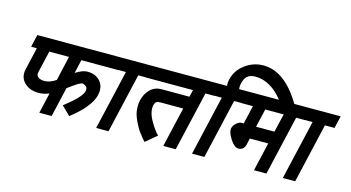

<svg xmlns="http://www.w3.org/2000/svg" viewBox="-94 -1272 3077 1683"><g transform="rotate(15 1444.5 -430.0)"><path d="M644 -437Q721 -437 762.5 -387.5Q804 -338 786 -262Q777 -222 748.5 -180Q720 -138 696.5 -114Q673 -90 638 -59Q627 -49 590 -19L511 -96Q658 -209 672 -266Q679 -296 662 -310Q644 -325 627 -325Q603 -325 503 -249L441 20H329L372 -166Q323 -146 277 -146Q195 -146 146.5 -194.5Q98 -243 115 -318L162 -520H110L136 -633H929L903 -520H566L538 -397Q600 -437 644 -437ZM229 -322Q222 -292 242.5 -276Q263 -260 299 -260Q348 -260 403 -297L454 -520H275Z M1169 -521H1082L957 20H845L970 -521H883L909 -633H1195Z M1331 -342Q1306 -342 1295 -334Q1284 -326 1277 -303Q1265 -240 1309 -163Q1356 -82 1387 -56L1286 29Q1284 26 1272.5 13.5Q1261 1 1259 -2Q1257 -4 1241 -26Q1237 -31 1229 -41Q1221 -51 1218 -56Q1215 -60 1212 -65.5Q1209 -71 1205 -78.5Q1201 -86 1198 -91Q1156 -167 1150 -218Q1144 -270 1153 -312Q1168 -376 1209 -416Q1250 -456 1310 -456H1564L1579 -520H1149L1175 -633H1799L1773 -520H1692L1567 20H1454L1538 -342Z M1861 -691Q1881 -778 1955.5 -833.5Q2030 -889 2121 -889Q2319 -889 2472 -626L2490 -593H2354L2350 -601L2349 -603Q2281 -708 2186 -752Q2133 -776 2078 -776Q2032 -776 2006.5 -754.5Q1981 -733 1970 -686Q1964 -662 1967 -633H2065L2039 -521H1952L1827 20H1715L1840 -521H1753L1779 -633H1857Q1854 -664 1861 -691Z M1989 -286Q1994 -309 2018 -331Q2042 -353 2063 -353H2084L2123 -520H2019L2045 -633H2623L2597 -520H2515L2390 20H2277L2337 -239H2170L2157 -181Q2145 -128 2094 -128Q2058 -128 2019 -189Q1980 -250 1989 -286ZM2363 -353 2402 -520H2235L2196 -353Z M2863 -521H2776L2651 20H2539L2664 -521H2577L2603 -633H2889Z"/></g></svg>

Font: Miedinger
Style: Bold-Italic
Weight: 700
Italic angle: -13°
Version: Version 001.000